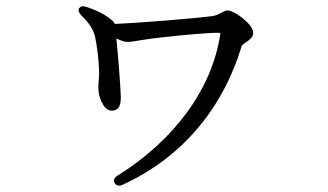

<svg xmlns="http://www.w3.org/2000/svg" viewBox="-20 -537 1040 609"><path d="M344 44C349 52 358 54 369 49C555 -36 686 -190 747 -392C748 -394 755 -400 765 -406C775 -414 783 -420 783 -433C783 -460 724 -504 701 -504C695 -504 687 -499 677 -494C671 -491 663 -487 654 -486C593 -478 417 -464 344 -461L342 -465C341 -468 338 -470 331 -476C307 -495 282 -506 254 -515C243 -519 236 -517 231 -511C227 -505 229 -498 238 -488C264 -463 275 -444 281 -423C288 -393 293 -345 294 -318C295 -303 294 -291 293 -280C292 -272 292 -264 292 -256C292 -233 307 -186 334 -186C361 -186 364 -210 363 -234C362 -267 354 -369 349 -415C365 -408 373 -404 384 -404C393 -404 408 -406 430 -410C448 -413 471 -416 499 -419C550 -425 637 -433 670 -433C679 -433 679 -433 679 -431C653 -251 528 -89 353 20C341 27 339 36 344 44Z"/></svg>

Font: 寒蝉锦书宋 Text
Style: Regular
Weight: 400
Designer: 寒蝉锦书宋{Warren} 思源宋体{Ryoko NISHIZUKA 西塚涼子 (kana & ideographs); Frank Grießhammer (Latin, Greek & Cyrillic); Wenlong ZHANG 
Foundry: Adobe & ChillType
Version: Version 2.000;Glyphs 3.1.1 (3135)